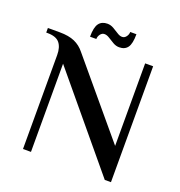

<svg xmlns="http://www.w3.org/2000/svg" viewBox="-141 -911 972 1037"><g transform="rotate(20 344.5 -393.0)"><path d="M235.8 -693.8Q235.8 -748 252.2 -770Q268.6 -792 300.8 -792Q319.3 -792 336.9 -782Q354.5 -772 369.6 -762Q384.8 -752 397.9 -752Q412.1 -752 421.6 -764.6Q431.2 -777.3 431.2 -792H466.8Q466.8 -737.3 450.9 -715.6Q435.1 -693.8 402.8 -693.8Q384.3 -693.8 366.9 -703.9Q349.6 -713.9 334.2 -723.9Q318.8 -733.9 305.2 -733.9Q291 -733.9 281.5 -721.2Q272 -708.5 272 -693.8ZM575.2 5.9 148.9 -506.8V0H103V-540Q103 -585 82.8 -609.4Q62.5 -633.8 13.2 -633.8H5.9V-660.2H74.2Q126 -660.2 159.9 -645.3Q193.8 -630.4 217.8 -600.1L564.9 -186V-660.2H610.8V5.9Z"/></g></svg>

Font: El Messiri SemiBold
Style: Regular
Weight: 600
Designer: Mohamed Gaber
Foundry: Kief Type Foundry
Version: Version 2.007;PS 002.007;hotconv 1.0.88;makeotf.lib2.5.64775